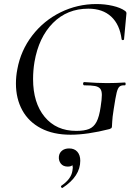

<svg xmlns="http://www.w3.org/2000/svg" viewBox="-20 -656 671 952"><path d="M330 12Q244 12 183 -20Q122 -52 90.5 -109.5Q59 -167 59 -242Q59 -278 66 -313Q83 -406 140 -480Q197 -554 280.5 -595Q364 -636 458 -636Q500 -636 539 -627Q578 -618 600 -602Q607 -597 607 -590L595 -461Q594 -457 589 -457Q584 -457 583 -461Q574 -534 531.5 -573.5Q489 -613 418 -613Q313 -613 242.5 -542Q172 -471 151 -349Q144 -307 144 -264Q144 -146 201.5 -76.5Q259 -7 358 -7Q398 -7 421.5 -16.5Q445 -26 458.5 -51.5Q472 -77 479 -126Q485 -164 485 -185Q485 -206 477 -216Q469 -226 451 -229.5Q433 -233 397 -233Q395 -233 393.5 -235.5Q392 -238 392 -241Q392 -244 393.5 -246.5Q395 -249 397 -249Q465 -244 510 -244Q552 -244 599 -247Q603 -247 603 -240Q603 -233 599 -233Q581 -234 572.5 -226.5Q564 -219 558.5 -197Q553 -175 544 -116Q537 -72 536.5 -54Q536 -36 535 -28Q534 -22 532 -20.5Q530 -19 523 -16Q413 12 330 12ZM323 80Q349 80 363.5 96.5Q378 113 378 141Q378 218 291 275L289 276Q285 276 283 271.5Q281 267 284 265Q333 232 339 191Q341 179 341 175Q341 171 339 163Q332 170 316 170Q293 170 281.5 155Q270 140 272 120Q274 102 287.5 91Q301 80 323 80Z"/></svg>

Font: CormorantInfant-MediumItalic
Style: Italic
Weight: 500
Italic angle: -10°
Designer: Christian Thalmann (Catharsis Fonts)
Foundry: Catharsis Fonts
Version: Version 3.303